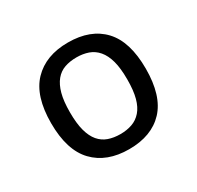

<svg xmlns="http://www.w3.org/2000/svg" viewBox="-98 -859 644 627"><g transform="rotate(-30 224.0 -546.0)"><path d="M224 -402Q248 -402 268 -409Q288 -416 302.5 -432.5Q317 -449 324.5 -476.5Q332 -504 332 -546Q332 -588 324.5 -615.5Q317 -643 302.5 -660Q288 -677 268 -684Q248 -691 224 -691Q199 -691 179 -684Q159 -677 145 -660Q131 -643 123.5 -615.5Q116 -588 116 -546Q116 -504 123.5 -476.5Q131 -449 145 -432.5Q159 -416 179 -409Q199 -402 224 -402ZM224 -345Q140 -345 92.5 -394.5Q45 -444 45 -546Q45 -648 92.5 -697.5Q140 -747 224 -747Q309 -747 355.5 -697.5Q402 -648 402 -546Q402 -444 355.5 -394.5Q309 -345 224 -345Z"/></g></svg>

Font: Encode Sans Narrow
Style: Regular
Weight: 400
Designer: Pablo Impallari, Andres Torresi
Foundry: Pablo Impallari, Andres Torresi
Version: Version 1.000; ttfautohint (v1.00) -l 8 -r 50 -G 200 -x 14 -